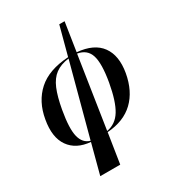

<svg xmlns="http://www.w3.org/2000/svg" viewBox="-229 -890 1134 1249"><g transform="rotate(-30 337.5 -265.5)"><path d="M151 229 210 6Q104 -3 54 -74Q4 -145 26 -269Q47 -392 127.5 -464.5Q208 -537 357 -546L414 -760H454L421 -546Q546 -535 598.5 -462.5Q651 -390 630 -269Q608 -145 534.5 -74.5Q461 -4 336 5L301 229ZM152 -269Q129 -139 144.5 -77.5Q160 -16 212 -2L355 -537Q293 -529 254 -500Q215 -471 191.5 -415Q168 -359 152 -269ZM505 -269Q528 -401 508.5 -463Q489 -525 419 -537L337 -3Q405 -15 443.5 -77.5Q482 -140 505 -269Z"/></g></svg>

Font: Noto Serif Display ExtraCondensed
Style: Bold Italic
Weight: 700
Width: 2
Italic angle: -12°
Designer: Monotype Design Team
Foundry: Monotype Imaging Inc.
Version: Version 2.009